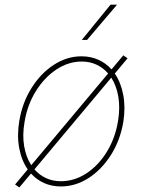

<svg xmlns="http://www.w3.org/2000/svg" viewBox="-20 -800 620 834"><path d="M63.9 14.2 45.5 1.4 100.5 -64.3Q73.5 -102.6 63.4 -157Q53.3 -211.3 63.9 -275.6Q77.4 -355.1 117.4 -418.5Q157.3 -481.9 214 -518.6Q270.6 -555.4 333.8 -555.4Q374.3 -555.4 407.3 -540.5Q440.3 -525.6 464.5 -498.6L515.6 -559.7L534.1 -546.9L478.7 -480.5Q505.3 -441.8 515.4 -387.6Q525.6 -333.5 515.6 -269.9Q502.1 -190.3 462 -127Q421.9 -63.6 365.1 -26.8Q308.2 9.9 244.3 9.9Q204.5 9.9 171.7 -4.8Q138.8 -19.5 114.7 -46.2ZM244.3 -12.8Q303.3 -12.8 355.5 -47.1Q407.7 -81.3 444.2 -140.8Q480.8 -200.3 492.9 -275.6Q502.1 -332 494 -380Q485.8 -427.9 463.4 -462.7L129.6 -64.3Q150.9 -39.8 180 -26.3Q209.2 -12.8 244.3 -12.8ZM115.8 -82.4 449.6 -480.8Q428.6 -505.3 399.5 -519Q370.4 -532.7 335.2 -532.7Q277 -532.7 224.8 -498Q172.6 -463.4 135.7 -403.9Q98.7 -344.5 86.6 -269.9Q76.7 -213.4 84.9 -165.3Q93 -117.2 115.8 -82.4ZM335.2 -626.4 460.2 -779.8H488.6L358 -626.4Z"/></svg>

Font: Inter Thin  BETA
Style: Italic
Weight: 100
Italic angle: -9.39999°
Designer: Rasmus Andersson
Foundry: rsms
Version: Version 3.011;git-f93a4a705